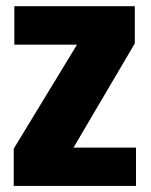

<svg xmlns="http://www.w3.org/2000/svg" viewBox="-20 -616 500 636"><path d="M25.5 0V-123.5L235 -468H27.5V-595.5H426.5V-472L223.5 -127H430.5V0Z"/></svg>

Font: Anybody ExtraBold
Style: Regular
Weight: 800
Designer: Tyler Finck
Foundry: Etcetera Type Company
Version: Version 1.010; ttfautohint (v1.8.3) -l 8 -r 50 -G 200 -x 14 